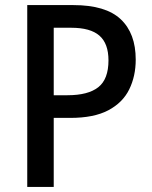

<svg xmlns="http://www.w3.org/2000/svg" viewBox="-20 -827 596 754"><path d="M268 -807Q395 -807 454 -751.5Q513 -696 513 -593Q513 -528 487.5 -476Q462 -424 405.5 -394Q349 -364 256 -364H191V-93H87V-807ZM260 -718H191V-453H245Q326 -453 366 -484.5Q406 -516 406 -590Q406 -656 370.5 -687Q335 -718 260 -718Z"/></svg>

Font: Noto Sans Telugu UI SemiCondensed Medium
Style: Regular
Weight: 500
Width: 4
Designer: Jelle Bosma - Monotype Design Team
Foundry: Monotype Imaging Inc.
Version: Version 2.005; ttfautohint (v1.8.4.7-5d5b)